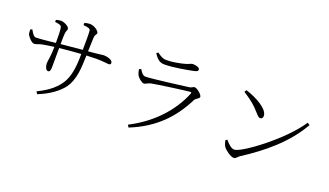

<svg xmlns="http://www.w3.org/2000/svg" viewBox="-73 -1275 3145 1833"><g transform="rotate(20 1500.0 -359.0)"><path d="M76 -517C76 -503 77 -478 82 -466C92 -444 133 -400 155 -400C176 -400 198 -413 224 -419C255 -425 296 -432 350 -439C348 -329 335 -301 335 -265C335 -240 347 -200 371 -200C389 -200 395 -215 395 -255L396 -444C461 -451 540 -458 614 -463C614 -347 604 -234 551 -154C497 -71 410 -18 334 18L349 42C468 -4 552 -72 592 -127C659 -218 662 -345 665 -466C703 -468 738 -469 767 -469C837 -469 871 -461 891 -461C908 -461 913 -468 913 -481C913 -508 860 -525 824 -525C802 -525 792 -519 666 -509L671 -649C673 -687 690 -682 690 -703C690 -722 640 -761 595 -761C578 -761 559 -757 540 -752V-729C582 -725 610 -721 612 -701C616 -663 615 -600 614 -505L396 -484C396 -532 397 -574 399 -591C401 -622 412 -623 412 -643C412 -668 355 -695 325 -695C310 -695 290 -691 275 -686V-665C316 -661 338 -655 343 -636C350 -612 350 -527 350 -479C292 -473 193 -462 153 -462C129 -462 111 -495 95 -524Z M1181 -515C1184 -495 1189 -476 1196 -461C1207 -438 1249 -402 1269 -402C1290 -402 1304 -419 1335 -426C1404 -439 1626 -470 1713 -479C1727 -481 1730 -475 1725 -463C1642 -260 1479 -91 1263 19L1278 43C1529 -58 1674 -216 1775 -417C1786 -438 1822 -448 1822 -466C1822 -487 1768 -535 1740 -535C1724 -535 1717 -520 1690 -517C1622 -508 1322 -469 1264 -469C1236 -469 1220 -493 1201 -524ZM1675 -677C1707 -683 1720 -691 1720 -704C1720 -725 1687 -737 1650 -737C1627 -737 1615 -720 1553 -707C1501 -696 1453 -686 1394 -686C1362 -686 1338 -700 1300 -728L1284 -714C1317 -665 1345 -640 1392 -640C1482 -640 1603 -663 1675 -677Z M2214 -678 2201 -656C2287 -601 2328 -567 2377 -510C2403 -481 2414 -471 2427 -471C2443 -471 2454 -482 2454 -502C2454 -573 2323 -643 2214 -678ZM2870 -586C2728 -368 2368 -104 2298 -104C2267 -104 2235 -135 2204 -171L2188 -160C2190 -147 2199 -116 2208 -101C2228 -72 2287 -28 2321 -28C2341 -28 2353 -52 2369 -62C2585 -202 2773 -358 2894 -570Z"/></g></svg>

Font: Noto Serif CJK SC Light
Style: Regular
Weight: 300
Designer: Ryoko NISHIZUKA 西塚涼子 (kana & ideographs); Frank Grießhammer (Latin, Greek & Cyrillic); Wenlong ZHANG 张文龙 (bopomofo); San
Foundry: Adobe
Version: Version 2.001;hotconv 1.1.0;makeotfexe 2.6.0